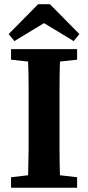

<svg xmlns="http://www.w3.org/2000/svg" viewBox="-20 -887 416 907"><path d="M261.2 -471.7V-184.6Q261.2 -122.1 263.2 -59.1L344.2 -49.8V0H32.2V-49.8L112.8 -59.1Q114.7 -121.1 115.2 -183.6V-470.7Q115.2 -533.2 112.8 -596.2L32.2 -605V-654.8H344.2V-605L263.2 -596.2Q261.2 -534.2 261.2 -471.7ZM328.1 -692.9 188 -777.8 47.9 -692.9 21 -726.1 160.2 -867.2H215.8L355 -726.1Z"/></svg>

Font: SourceSerifPro-Bold
Style: Bold
Weight: 700
Designer: Frank Grießhammer
Foundry: Adobe Systems Incorporated
Version: Version 1.014;PS Version 1.0;hotconv 1.0.73;makeotf.lib2.5.5